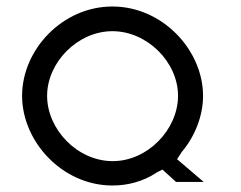

<svg xmlns="http://www.w3.org/2000/svg" viewBox="-20 -585 741 591"><path d="M48 -290C48 -149 172 -14 326 -14C375 -14 421 -27 461 -53L462 -54L480 -63L522 -25H607L525 -95L540 -118L541 -119C580 -166 605 -228 605 -290C605 -431 480 -565 326 -565C172 -565 48 -432 48 -290ZM125 -290C125 -393 219 -489 326 -489C433 -489 528 -394 528 -290C528 -187 435 -89 327 -89C218 -89 125 -187 125 -290Z"/></svg>

Font: Charger Static
Style: Regular
Weight: 1000
Designer: Jasper
Foundry: KineticPlasma Fonts/Cannot Into Space Fonts
Version: Version 1.1